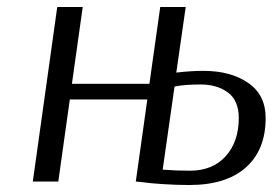

<svg xmlns="http://www.w3.org/2000/svg" viewBox="-20 -520 788 550"><path d="M485 -312Q525 -317 563 -317Q641 -317 691 -282.5Q741 -248 741 -182Q741 -91 684.5 -40.5Q628 10 522 10Q486 10 447.5 7.5Q409 5 389 2L369 0L402 -235H180L147 0H74L144 -500H217L186 -280H408L439 -500H512ZM555 -278Q507 -278 480 -272L446 -34Q484 -31 524 -31Q589 -31 626.5 -72.5Q664 -114 664 -182Q664 -232 633 -255Q602 -278 555 -278Z"/></svg>

Font: Arsenal
Style: Italic
Weight: 400
Italic angle: -9.10001°
Designer: Andrij Shevchenko
Foundry: Stairsfor
Version: Version 2.001;PS 002.001;hotconv 1.0.88;makeotf.lib2.5.64775